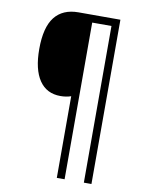

<svg xmlns="http://www.w3.org/2000/svg" viewBox="-96 -827 773 1021"><g transform="rotate(10 290.5 -316.5)"><path d="M470 127H429V-719H325V127H283V-314Q257 -305 226 -305Q151 -305 111.5 -363.5Q72 -422 72 -532Q72 -649 115.5 -704.5Q159 -760 244 -760H470Z"/></g></svg>

Font: Noto Sans Khmer UI SemiCondensed Light
Style: Regular
Weight: 300
Width: 4
Designer: Danh Hong and the Monotype Design Team
Foundry: Monotype Imaging Inc.
Version: Version 2.002; ttfautohint (v1.8.4.7-5d5b)